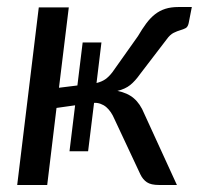

<svg xmlns="http://www.w3.org/2000/svg" viewBox="-20 -527 572 547"><path d="M526.5 -507 517.5 -461Q515 -450 508.8 -446.8Q502.5 -443.5 493.8 -441Q485 -438.5 474.8 -433.5Q464.5 -428.5 454.5 -414.5L379.5 -316.5Q365 -296 351 -284.8Q337 -273.5 314.5 -268Q343 -262.5 361.2 -247Q379.5 -231.5 391 -203L484 0H433Q410 0 398.5 -7.8Q387 -15.5 380 -30L305.5 -189Q301.5 -198.5 295.8 -207Q290 -215.5 282.8 -221.8Q275.5 -228 266.5 -231.2Q257.5 -234.5 248 -234L231 -96H178L194 -227L141 -219.5L114.5 0H29L90.5 -506H176L148 -277L200.5 -283.5L215.5 -406H269L255 -290.5Q269.5 -294 279.8 -301Q290 -308 300 -321L373 -424Q385 -444.5 396.5 -460Q408 -475.5 421.2 -486Q434.5 -496.5 450.8 -501.8Q467 -507 488.5 -507Z"/></svg>

Font: Lato 2
Style: Italic
Weight: 400
Italic angle: -7°
Designer: Lukasz Dziedzic with Adam Twardoch and Botio Nikoltchev
Foundry: tyPoland Lukasz Dziedzic
Version: Version 2.015; 2015-08-06; http://www.latofonts.com/